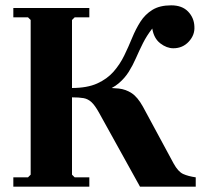

<svg xmlns="http://www.w3.org/2000/svg" viewBox="-20 -700 754 720"><path d="M30 0V-35H85L95 -45V-625L85 -635H30V-670H315V-635H260L250 -625V-45L260 -35H315V0ZM249 -335V-370Q307 -370 344.5 -387Q382 -404 406 -431.5Q430 -459 446 -492Q462 -525 475.5 -558Q489 -591 506.5 -618.5Q524 -646 551.5 -663Q579 -680 622 -680Q663 -680 685.5 -656.5Q708 -633 709 -600Q711 -569 688 -544Q665 -519 630 -519Q605 -519 581 -537.5Q557 -556 551 -593Q530 -566 516 -538Q502 -510 490 -482.5Q478 -455 463 -431Q448 -407 425 -387.5Q402 -368 366 -356V-370Q399 -371 425.5 -368Q452 -365 474 -350.5Q496 -336 516 -300L631 -87Q648 -56 667 -47.5Q686 -39 714 -35V0H505L351 -278Q336 -305 323 -317Q310 -329 293.5 -332Q277 -335 249 -335Z"/></svg>

Font: Brygada 1918
Style: Bold
Weight: 700
Designer: Mateusz Machalski | Borys Kosmynka | Przemek Hoffer
Foundry: NIEPODLEGLA 2018
Version: Version 3.006